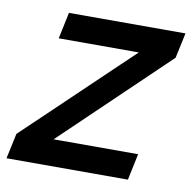

<svg xmlns="http://www.w3.org/2000/svg" viewBox="-85 -596 663 662"><g transform="rotate(10 246.5 -265.5)"><path d="M123 -92.5H424L404.5 0H-20.5L-1.5 -88.5L370 -443L371 -438.5H85L104.5 -531H512.5L493.5 -442.5L124.5 -89Z"/></g></svg>

Font: Epilogue Medium
Style: Italic
Weight: 500
Italic angle: -12°
Designer: Tyler Finck
Foundry: Etcetera Type Co
Version: Version 2.112